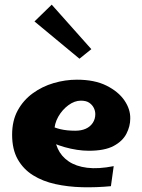

<svg xmlns="http://www.w3.org/2000/svg" viewBox="-20 -797 610 824"><path d="M456 2Q394 8 333 6.5Q272 5 217.5 -7Q163 -19 121.5 -45Q80 -71 56 -113.5Q32 -156 32 -219Q32 -279 56 -323Q80 -367 120.5 -396.5Q161 -426 210.5 -440.5Q260 -455 310 -455Q386 -455 437 -429.5Q488 -404 514 -366Q540 -328 539 -288Q539 -255 522.5 -223Q506 -191 467.5 -170.5Q429 -150 361 -150Q337 -150 310.5 -154Q284 -158 257.5 -165.5Q231 -173 206.5 -183.5Q182 -194 163 -207L191 -261Q212 -249 239.5 -242.5Q267 -236 303 -236Q329 -236 348 -244.5Q367 -253 378 -269.5Q389 -286 389 -307Q389 -321 382.5 -334Q376 -347 363 -356Q350 -365 327 -365Q300 -365 273.5 -345.5Q247 -326 230 -296Q213 -266 213 -232Q213 -192 228 -159Q243 -126 274.5 -104.5Q306 -83 354 -77Q402 -71 468 -84ZM321 -545 128 -705 202 -777 372 -586Z"/></svg>

Font: Marhey Light SemiBold
Style: Regular
Weight: 600
Version: Version 1.000